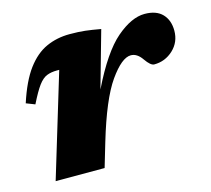

<svg xmlns="http://www.w3.org/2000/svg" viewBox="-74 -538 688 625"><g transform="rotate(-15 270.5 -225.5)"><path d="M146 -347H138.5Q118.5 -347 104 -341.2Q89.5 -335.5 75.5 -316.8Q61.5 -298 42 -258.5L12.5 -270Q35 -339.5 64.2 -378.8Q93.5 -418 129.5 -434.2Q165.5 -450.5 208.5 -450.5Q239 -450.5 260.5 -448Q282 -445.5 312.5 -440L259 -250.5Q314 -363 365.5 -407Q417 -451 461 -451Q500.5 -451 520.8 -429.8Q541 -408.5 541 -373.5Q541 -335 513.8 -309.5Q486.5 -284 449.5 -284Q437.5 -284 420.5 -308.5Q404 -332.5 383 -332.5Q352.5 -332.5 311.2 -274Q270 -215.5 230 -81L206 0H41Z"/></g></svg>

Font: Newsreader Text ExtraBold
Style: Italic
Weight: 800
Italic angle: -17°
Designer: Hugues Gentile
Foundry: Production Type
Version: Version 1.001